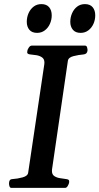

<svg xmlns="http://www.w3.org/2000/svg" viewBox="-20 -915 484 935"><path d="M23.9 -21Q23.9 -30.8 27.3 -36.6Q30.8 -42.5 41.5 -43Q65.4 -44.4 90.3 -51.3Q115.2 -58.1 117.2 -74.2L195.8 -602.5Q196.3 -605.5 196.3 -610.4Q196.3 -627.4 184.8 -635.5Q173.3 -643.6 157.2 -646.2Q141.1 -648.9 127.4 -649.9Q112.3 -651.4 112.3 -660.2Q112.3 -661.6 112.8 -663.8Q113.3 -666 113.3 -668Q113.8 -673.3 120.1 -683.1Q126.5 -692.9 134.8 -692.9H394Q401.9 -692.9 404.3 -683.6Q406.7 -674.3 406.2 -668.9Q404.3 -651.4 386.7 -649.9Q362.3 -647.9 337.6 -641.6Q313 -635.3 310.5 -618.7L233.4 -90.3Q232.9 -86.9 232.9 -82.5Q232.9 -65.4 244.4 -57.6Q255.9 -49.8 272 -47.4Q288.1 -44.9 301.8 -43Q309.6 -42 313.2 -39.8Q316.9 -37.6 316.9 -31.2Q316.9 -27.8 316.4 -24.9Q315.4 -19.5 310.1 -9.8Q304.7 0 296.4 0H36.1Q28.8 0 26.4 -7.3Q23.9 -14.6 23.9 -21ZM372.6 -754.9Q347.7 -754.9 335 -770Q322.3 -785.2 322.3 -808.6Q322.3 -831.1 331.1 -850.8Q339.8 -870.6 355.7 -882.8Q371.6 -895 393.6 -895Q418.5 -895 431.2 -879.9Q443.8 -864.7 443.8 -840.3Q443.8 -818.4 435.1 -798.8Q426.3 -779.3 410.2 -767.1Q394 -754.9 372.6 -754.9ZM160.6 -754.9Q135.7 -754.9 123 -770Q110.4 -785.2 110.4 -808.6Q110.4 -831.1 119.1 -850.8Q127.9 -870.6 143.8 -882.8Q159.7 -895 181.6 -895Q206.5 -895 219.2 -879.9Q231.9 -864.7 231.9 -840.3Q231.9 -818.4 223.1 -798.8Q214.4 -779.3 198.2 -767.1Q182.1 -754.9 160.6 -754.9Z"/></svg>

Font: Gelasio Medium
Style: Italic
Weight: 500
Italic angle: -8.5°
Designer: Eben Sorkin
Foundry: Eben Sorkin
Version: Version 1.008